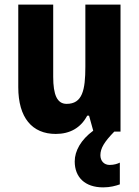

<svg xmlns="http://www.w3.org/2000/svg" viewBox="-20 -569 601 830"><path d="M414 102C414 72 431 44 474 0H501V-549H349V-281C349 -179 336 -120 268 -120C227 -120 210 -159 210 -237V-549H59V-192C59 -60 119 10 221 10C282 10 329 -16 357 -69H365L383 -4C330 35 303 83 303 129C303 197 347 241 426 241C457 241 481 234 498 228V134C488 139 473 144 454 144C430 144 414 127 414 102Z"/></svg>

Font: Noto Sans Gurmukhi Condensed ExtraBold
Style: Regular
Weight: 800
Width: 3
Designer: Jelle Bosma - Monotype Design Team
Foundry: Monotype Imaging Inc.
Version: Version 2.004